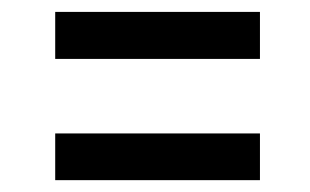

<svg xmlns="http://www.w3.org/2000/svg" viewBox="-20 -496 519 321"><path d="M414.6 -397.5H72.3V-476.1H414.6ZM414.6 -194.8H72.3V-272.9H414.6Z"/></svg>

Font: TypoPRO Roboto
Style: Regular
Weight: 400
Designer: Google
Version: Version 2.136; 2016